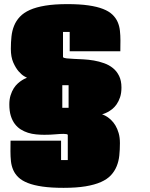

<svg xmlns="http://www.w3.org/2000/svg" viewBox="-20 -885 724 924"><path d="M32.2 -649.9Q32.2 -681.2 35.2 -709.2Q38.1 -737.3 47.9 -761.2Q57.6 -785.2 75.7 -804.4Q93.8 -823.7 123.8 -837.2Q153.8 -850.6 198 -857.9Q242.2 -865.2 303.7 -865.2Q363.3 -865.2 405.5 -859.1Q447.8 -853 476.1 -841.8Q504.4 -830.6 521 -814.7Q537.6 -798.8 546.1 -779.3Q554.7 -759.8 557.1 -737.1Q559.6 -714.4 559.6 -689.5Q559.6 -676.8 559.3 -664.1Q559.1 -651.4 559.1 -638.2H315.4V-731.4H283.2V-609.9Q287.1 -605.5 301.3 -604Q315.4 -602.5 335.9 -601.6Q356.4 -600.6 381.3 -599.4Q406.2 -598.1 431.6 -593.8Q457 -589.4 481 -580.8Q504.9 -572.3 523.4 -557.4Q542 -542.5 553.2 -519.5Q564.5 -496.6 564.5 -463.9Q564.5 -437 557.9 -417.2Q551.3 -397.5 541.3 -383.1Q531.2 -368.7 519.5 -359.6Q507.8 -350.6 497.3 -345.2Q486.8 -339.8 479.5 -337.4Q472.2 -335 471.2 -335Q472.2 -334.5 479 -331.8Q485.8 -329.1 495.4 -323Q504.9 -316.9 515.6 -306.6Q526.4 -296.4 535.6 -281Q544.9 -265.6 551 -244.6Q557.1 -223.6 557.1 -196.3Q557.1 -165 554.2 -137Q551.3 -108.9 541.5 -85Q531.7 -61 513.9 -41.7Q496.1 -22.5 465.8 -9Q435.5 4.4 391.6 11.7Q347.7 19 286.1 19Q226.6 19 184.3 12.9Q142.1 6.8 113.8 -4.4Q85.4 -15.6 68.8 -31.5Q52.2 -47.4 43.7 -66.9Q35.2 -86.4 32.7 -109.1Q30.3 -131.8 30.3 -156.7Q30.3 -169.4 30.5 -182.1Q30.8 -194.8 30.8 -208H273.9V-114.7H306.2V-236.3Q303.2 -240.7 285.6 -240.7Q269.5 -240.7 245.6 -238.5Q221.7 -236.3 193.4 -236.3Q173.8 -236.3 153.6 -238.3Q133.3 -240.2 114.7 -246.1Q96.2 -252 79.8 -262.2Q63.5 -272.5 51.3 -288.6Q39.1 -304.7 32 -327.6Q24.9 -350.6 24.9 -382.3Q24.9 -407.2 31 -426.5Q37.1 -445.8 46.1 -460Q55.2 -474.1 65.9 -483.6Q76.7 -493.2 86.2 -499Q95.7 -504.9 102.3 -507.6Q108.9 -510.3 109.9 -510.7Q108.4 -511.2 96.2 -518.3Q84 -525.4 69.8 -541.5Q55.7 -557.6 43.9 -584.2Q32.2 -610.8 32.2 -649.9ZM310.1 -366.2V-475.1H279.8V-366.2Z"/></svg>

Font: Coda Caption ExtraBold
Style: Regular
Weight: 800
Designer: vernon adams
Foundry: vernon adams
Version: Version 1.002